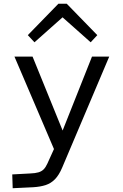

<svg xmlns="http://www.w3.org/2000/svg" viewBox="-20 -766 654 1020"><path d="M56.8 -465.3H153L330.1 -29.8L314.7 48.5H276.4ZM310.7 123.5Q293.9 163.6 272.3 185.9Q250.6 208.1 222.5 217.2Q194.3 226.3 157.5 228.6L47.4 233.9L45.1 160.6L138.9 155.6Q167.4 154.6 184.5 149.5Q201.6 144.3 212.3 133.3Q223 122.3 231.7 103L290.2 -26H294.2L468.7 -465.3H560.3ZM127.8 -579.3 290.4 -746.3H321.1L324.1 -684.4L163.1 -541.3ZM496.9 -579.3 461.7 -541.3 300.6 -684.4 303.7 -746.3H334.4Z"/></svg>

Font: Intel One Mono Light
Style: Regular
Weight: 300
Monospace: yes
Designer: Fred Shallcrass
Foundry: Frere-Jones Type LLC
Version: Version 1.004